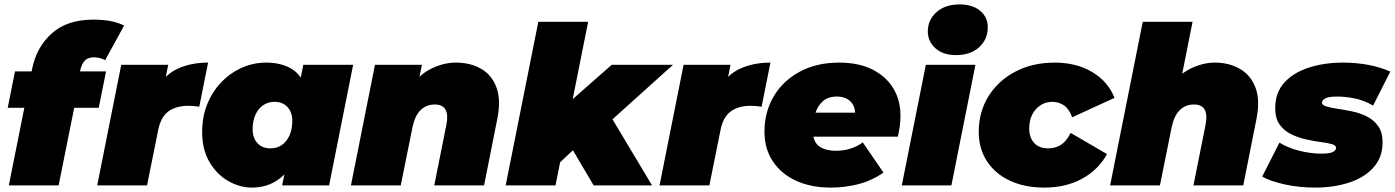

<svg xmlns="http://www.w3.org/2000/svg" viewBox="-20 -841 6328 871"><path d="M20 0 126 -530Q146 -628 215.5 -690Q285 -752 404 -752Q445 -752 480.5 -745.5Q516 -739 543 -725L457 -568Q433 -581 406 -581Q379 -581 364.5 -566Q350 -551 343 -518L337 -488L326 -399L246 0ZM15 -352 48 -517H461L428 -352Z M421 0 530 -547H743L712 -392L691 -436Q725 -501 785.5 -529Q846 -557 924 -557L884 -357Q870 -359 858.5 -360Q847 -361 835 -361Q779 -361 744.5 -336Q710 -311 698 -253L647 0Z M1122 10Q1068 10 1016 -19.5Q964 -49 930.5 -105.5Q897 -162 897 -243Q897 -311 920 -368Q943 -425 983.5 -467.5Q1024 -510 1076.5 -533.5Q1129 -557 1188 -557Q1252 -557 1299 -531Q1346 -505 1366.5 -443.5Q1387 -382 1370 -274Q1356 -186 1322.5 -122Q1289 -58 1239 -24Q1189 10 1122 10ZM1207 -168Q1237 -168 1259 -183.5Q1281 -199 1293.5 -227Q1306 -255 1306 -293Q1306 -331 1284.5 -355Q1263 -379 1225 -379Q1196 -379 1173.5 -363.5Q1151 -348 1138.5 -320Q1126 -292 1126 -254Q1126 -216 1147.5 -192Q1169 -168 1207 -168ZM1260 0 1275 -74 1312 -274 1341 -472 1356 -547H1582L1473 0Z M2047 -557Q2115 -557 2163.5 -528.5Q2212 -500 2232.5 -443.5Q2253 -387 2236 -302L2176 0H1950L2005 -275Q2014 -320 2001 -343.5Q1988 -367 1952 -367Q1914 -367 1888 -341.5Q1862 -316 1851 -263L1798 0H1572L1681 -547H1894L1863 -394L1837 -436Q1876 -499 1933.5 -528Q1991 -557 2047 -557Z M2489 -75 2539 -357 2755 -547H3033L2731 -275L2600 -179ZM2274 0 2422 -742H2648L2500 0ZM2673 0 2561 -190 2722 -361 2938 0Z M2972 0 3081 -547H3294L3263 -392L3242 -436Q3276 -501 3336.5 -529Q3397 -557 3475 -557L3435 -357Q3421 -359 3409.5 -360Q3398 -361 3386 -361Q3330 -361 3295.5 -336Q3261 -311 3249 -253L3198 0Z M3749 10Q3659 10 3591.5 -21Q3524 -52 3486 -109Q3448 -166 3448 -243Q3448 -333 3490 -404Q3532 -475 3608.5 -516Q3685 -557 3787 -557Q3875 -557 3937 -526Q3999 -495 4032 -441Q4065 -387 4065 -316Q4065 -291 4061.5 -267Q4058 -243 4053 -221H3628L3649 -330H3949L3855 -301Q3863 -333 3854.5 -355.5Q3846 -378 3826 -390.5Q3806 -403 3777 -403Q3736 -403 3712 -381Q3688 -359 3677.5 -324Q3667 -289 3667 -251Q3667 -200 3694.5 -178.5Q3722 -157 3775 -157Q3806 -157 3837 -166.5Q3868 -176 3894 -195L3988 -58Q3932 -20 3871.5 -5Q3811 10 3749 10Z M4071 0 4180 -547H4405L4296 0ZM4317 -591Q4258 -591 4223.5 -622Q4189 -653 4189 -698Q4189 -751 4228.5 -786Q4268 -821 4333 -821Q4392 -821 4426.5 -792Q4461 -763 4461 -718Q4461 -662 4421.5 -626.5Q4382 -591 4317 -591Z M4718 10Q4628 10 4561 -21.5Q4494 -53 4457 -110Q4420 -167 4420 -243Q4420 -333 4464 -404Q4508 -475 4586 -516Q4664 -557 4765 -557Q4863 -557 4935 -514Q5007 -471 5036 -397L4844 -309Q4830 -347 4806.5 -363Q4783 -379 4754 -379Q4724 -379 4700 -363.5Q4676 -348 4662.5 -321Q4649 -294 4649 -257Q4649 -218 4671 -193Q4693 -168 4735 -168Q4768 -168 4793 -184Q4818 -200 4837 -238L5002 -142Q4962 -70 4888.5 -30Q4815 10 4718 10Z M5491 -557Q5556 -557 5605 -528.5Q5654 -500 5675.5 -443.5Q5697 -387 5680 -302L5620 0H5394L5449 -275Q5458 -320 5445 -343.5Q5432 -367 5396 -367Q5358 -367 5332 -341.5Q5306 -316 5295 -263L5242 0H5016L5164 -742H5390L5321 -396L5281 -436Q5320 -499 5377.5 -528Q5435 -557 5491 -557Z M5946 10Q5873 10 5807.5 -4.5Q5742 -19 5706 -40L5784 -194Q5825 -169 5876.5 -156.5Q5928 -144 5974 -144Q6012 -144 6026.5 -151.5Q6041 -159 6041 -170Q6041 -182 6021 -187.5Q6001 -193 5969.5 -197Q5938 -201 5903 -209Q5868 -217 5836.5 -232.5Q5805 -248 5785 -276Q5765 -304 5765 -350Q5765 -421 5806.5 -466.5Q5848 -512 5918 -534.5Q5988 -557 6073 -557Q6133 -557 6188.5 -546.5Q6244 -536 6287 -516L6209 -362Q6166 -387 6123.5 -395Q6081 -403 6046 -403Q6007 -403 5992 -394.5Q5977 -386 5977 -376Q5977 -364 5997 -358Q6017 -352 6048 -347.5Q6079 -343 6114.5 -335.5Q6150 -328 6181 -312.5Q6212 -297 6232 -269Q6252 -241 6252 -195Q6252 -127 6210.5 -81Q6169 -35 6099.5 -12.5Q6030 10 5946 10Z"/></svg>

Font: Montserrat Thin Black
Style: Italic
Weight: 900
Italic angle: -11.3°
Version: Version 9.000